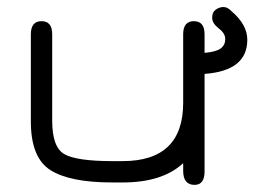

<svg xmlns="http://www.w3.org/2000/svg" viewBox="-20 -517 721 544"><path d="M327.1 -60.5Q499 -60.5 499 -225.6V-419.9Q499 -457 529.3 -457Q559.6 -457 559.6 -419.9V-367.2Q592.8 -370.1 605.5 -379.9Q618.2 -389.6 618.2 -406.2Q618.2 -422.9 599.6 -436.5Q581.1 -451.2 581.1 -466.8Q581.1 -482.4 591.3 -489.7Q601.6 -497.1 613.3 -497.1Q625 -497.1 635.7 -485.4Q680.7 -447.3 680.7 -404.3Q680.7 -316.4 559.6 -307.6V-31.2Q559.6 6.8 531.2 6.8Q499 6.8 499 -33.2V-54.7Q440.4 0 327.1 0H298.8Q177.7 0 122.6 -35.2Q67.4 -70.3 67.4 -172.9V-419.9Q67.4 -457 97.7 -457Q127.9 -457 127.9 -419.9V-174.8Q127.9 -99.6 162.6 -80.1Q197.3 -60.5 298.8 -60.5Z"/></svg>

Font: Jura
Style: Medium
Weight: 500
Version: Version 2.6.1